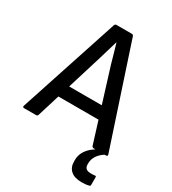

<svg xmlns="http://www.w3.org/2000/svg" viewBox="-204 -761 950 1063"><g transform="rotate(30 271.5 -229.5)"><path d="M10 0Q-2 0 1 -11L210 -647Q214 -655 221 -655H319Q328 -655 331 -647L541 -11Q544 0 533 0H454Q446 0 442 -8L305 -449Q296 -480 287.5 -510.5Q279 -541 270 -571H269Q260 -541 251 -510.5Q242 -480 233 -450L97 -8Q94 0 86 0ZM125 -151 145 -229H393L413 -151ZM490 196Q443 196 419.5 175Q396 154 396 118V107Q396 65 427 31Q458 -3 511 -22L528 -12V-2Q500 14 484.5 37Q469 60 469 85V94Q469 128 508 128Q515 128 521 128Q527 128 534 127Q543 124 543 134V182Q543 186 541.5 188Q540 190 535 191Q524 194 512.5 195Q501 196 490 196Z"/></g></svg>

Font: Sofia Sans Semi Condensed Medium
Style: Regular
Weight: 500
Designer: Botio Nikoltchev, Ani Petrova
Foundry: lettersoup
Version: Version 4.100